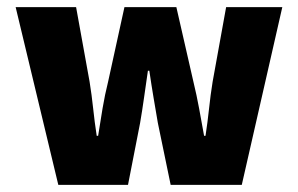

<svg xmlns="http://www.w3.org/2000/svg" viewBox="-20 -520 838 540"><path d="M144 0 24 -500H194L232 -290Q238 -253 242 -215Q246 -177 252 -138H256Q262 -177 268.5 -215.5Q275 -254 284 -290L330 -500H476L524 -290Q533 -253 540 -215Q547 -177 554 -138H558Q564 -177 568 -215Q572 -253 578 -290L616 -500H774L660 0H460L424 -174Q418 -209 412 -244.5Q406 -280 400 -321H396Q390 -280 385 -244.5Q380 -209 374 -174L340 0Z"/></svg>

Font: Assistant ExtraLight ExtraBold
Style: Regular
Weight: 800
Version: Version 3.000